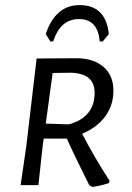

<svg xmlns="http://www.w3.org/2000/svg" viewBox="-20 -728 518 755"><path d="M303 -202Q350 -111 411 -17L408 -8Q368 5 342 7L331 0L322 -18Q264 -134 243 -183H152L148 -156L131 0H61L83 -150L124 -498L280 -499Q348 -499 387 -465Q426 -431 426 -372Q426 -314 394 -270.5Q362 -227 303 -202ZM160 -242 251 -239Q352 -267 352 -363Q352 -401 329.5 -420.5Q307 -440 261 -442L187 -441ZM160 -594Q177 -648 210.5 -678Q244 -708 293 -708Q396 -708 408 -594L384 -565H372Q365 -653 291 -653Q254 -653 229 -631.5Q204 -610 189 -565H178Z"/></svg>

Font: Alegreya Sans SC
Style: Italic
Weight: 400
Italic angle: -7°
Designer: Juan Pablo del Peral
Foundry: Huerta Tipografica
Version: Version 2.008; ttfautohint (v1.6)